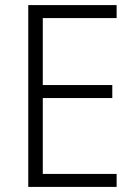

<svg xmlns="http://www.w3.org/2000/svg" viewBox="-20 -734 534 754"><path d="M438 0V-51H148V-349H421V-400H148V-663H438V-714H91V0Z"/></svg>

Font: Noto Sans Gujarati UI SemiCondensed Light
Style: Regular
Weight: 300
Width: 4
Designer: Jelle Bosma - Monotype Design Team, Universal Thirst
Foundry: Monotype Imaging Inc.
Version: Version 2.106